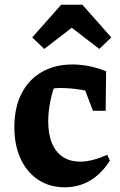

<svg xmlns="http://www.w3.org/2000/svg" viewBox="-20 -785 512 816"><path d="M255 11Q191 11 142.5 -21Q94 -53 67.5 -110.5Q41 -168 41 -244Q41 -328 71.5 -387.5Q102 -447 157.5 -479Q213 -511 288 -511Q324 -511 360.5 -503.5Q397 -496 431 -482L414 -380Q329 -411 233 -411Q214 -411 195.5 -407Q177 -403 160 -394L221 -445Q203 -400 194 -355.5Q185 -311 185 -269Q185 -214 201 -176Q217 -138 247.5 -118Q278 -98 321 -98Q346 -98 375 -105.5Q404 -113 436 -127L447 -102Q374 11 255 11ZM375 -314 311 -482H431L429 -314ZM330 -765 453 -626 402 -577 285 -667 168 -577 117 -626 240 -765Z"/></svg>

Font: Piazzolla Thin ExtraBold
Style: Regular
Weight: 800
Version: Version 2.005